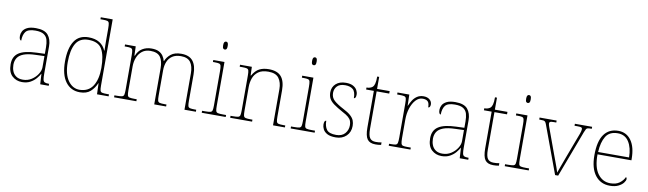

<svg xmlns="http://www.w3.org/2000/svg" viewBox="-42 -1328 6432 1907"><g transform="rotate(10 3174.0 -375.0)"><path d="M197 10Q138 10 97 -28Q56 -66 56 -146Q56 -225 112.5 -262Q169 -299 290 -303L373 -306V-371Q373 -414 364 -446.5Q355 -479 327 -498Q299 -517 242 -517Q168 -517 143.5 -484.5Q119 -452 119 -395Q98 -395 98 -441Q98 -462 110 -485.5Q122 -509 153.5 -525.5Q185 -542 242 -542Q330 -542 365.5 -499.5Q401 -457 401 -386V-110Q401 -73 404.5 -53.5Q408 -34 420 -27Q432 -20 459 -20H466V0H380L374 -104H372Q361 -83 338.5 -56Q316 -29 281 -9.5Q246 10 197 10ZM201 -15Q250 -15 288.5 -40Q327 -65 350 -101Q373 -137 373 -170V-283L287 -280Q209 -278 165 -261Q121 -244 102.5 -214.5Q84 -185 84 -145Q84 -111 95.5 -81.5Q107 -52 133 -33.5Q159 -15 201 -15Z M781 10Q689 10 636 -61.5Q583 -133 583 -267Q583 -399 629.5 -471Q676 -543 773 -543Q840 -543 883.5 -516Q927 -489 947 -441H951Q950 -469 949.5 -495.5Q949 -522 949 -543V-662Q949 -699 945 -715.5Q941 -732 926.5 -736Q912 -740 882 -740H857V-760H977V-94Q977 -59 981 -43.5Q985 -28 1001 -24Q1017 -20 1054 -20H1070V0H953L949 -111H947Q925 -59 886.5 -24.5Q848 10 781 10ZM775 -14Q864 -16 907 -83Q950 -150 950 -265Q950 -390 913 -454Q876 -518 776 -518Q688 -518 649.5 -452Q611 -386 611 -264Q611 -143 657.5 -78Q704 -13 775 -14Z M1125 0V-20H1148Q1185 -20 1201 -24Q1217 -28 1221 -43.5Q1225 -59 1225 -94V-442Q1225 -477 1221 -492.5Q1217 -508 1202.5 -512Q1188 -516 1158 -516H1141V-536H1249L1252 -443H1257Q1276 -493 1316 -517.5Q1356 -542 1408 -542Q1454 -542 1482 -528Q1510 -514 1525.5 -491Q1541 -468 1548 -441H1551Q1567 -482 1604.5 -512Q1642 -542 1709 -542Q1789 -542 1826 -495.5Q1863 -449 1863 -361V-94Q1863 -59 1867 -43.5Q1871 -28 1887.5 -24Q1904 -20 1940 -20H1950V0H1835V-365Q1835 -439 1806 -478.5Q1777 -518 1709 -518Q1656 -518 1622.5 -495.5Q1589 -473 1573.5 -434.5Q1558 -396 1558 -349V-94Q1558 -59 1562 -43.5Q1566 -28 1582 -24Q1598 -20 1635 -20H1650V0H1530V-365Q1530 -438 1501.5 -477.5Q1473 -517 1402 -517Q1352 -517 1319 -491.5Q1286 -466 1269.5 -424.5Q1253 -383 1253 -334V-94Q1253 -59 1257 -43.5Q1261 -28 1277.5 -24Q1294 -20 1330 -20H1350V0Z M2125 -658Q2115 -658 2108.5 -666Q2102 -674 2102 -698Q2102 -721 2108.5 -729.5Q2115 -738 2125 -738Q2136 -738 2142 -729.5Q2148 -721 2148 -698Q2148 -674 2142 -666Q2136 -658 2125 -658ZM2009 0V-20H2039Q2076 -20 2092 -24Q2108 -28 2112 -43.5Q2116 -59 2116 -94V-438Q2116 -475 2112 -491.5Q2108 -508 2093.5 -512Q2079 -516 2049 -516H2031V-536H2144V-94Q2144 -59 2148 -43.5Q2152 -28 2168.5 -24Q2185 -20 2221 -20H2251V0Z M2296 0V-20H2319Q2356 -20 2372 -24Q2388 -28 2392 -43.5Q2396 -59 2396 -94V-442Q2396 -477 2392 -492.5Q2388 -508 2373.5 -512Q2359 -516 2329 -516H2301V-536H2420L2423 -449H2427Q2457 -502 2496.5 -522Q2536 -542 2591 -542Q2677 -542 2716.5 -496.5Q2756 -451 2756 -357V-94Q2756 -59 2760 -43.5Q2764 -28 2780.5 -24Q2797 -20 2833 -20H2848V0H2728V-365Q2728 -432 2697.5 -474.5Q2667 -517 2591 -517Q2526 -517 2489.5 -490Q2453 -463 2438.5 -421Q2424 -379 2424 -334V-94Q2424 -59 2428 -43.5Q2432 -28 2448.5 -24Q2465 -20 2501 -20H2517V0Z M3022 -658Q3012 -658 3005.5 -666Q2999 -674 2999 -698Q2999 -721 3005.5 -729.5Q3012 -738 3022 -738Q3033 -738 3039 -729.5Q3045 -721 3045 -698Q3045 -674 3039 -666Q3033 -658 3022 -658ZM2906 0V-20H2936Q2973 -20 2989 -24Q3005 -28 3009 -43.5Q3013 -59 3013 -94V-438Q3013 -475 3009 -491.5Q3005 -508 2990.5 -512Q2976 -516 2946 -516H2928V-536H3041V-94Q3041 -59 3045 -43.5Q3049 -28 3065.5 -24Q3082 -20 3118 -20H3148V0Z M3361 10Q3305 10 3274.5 -7Q3244 -24 3232 -48.5Q3220 -73 3220 -95Q3220 -137 3241 -137Q3241 -80 3265.5 -47.5Q3290 -15 3361 -15Q3420 -15 3450 -50Q3480 -85 3480 -132Q3480 -156 3473 -175.5Q3466 -195 3445.5 -213Q3425 -231 3384 -252Q3326 -284 3292.5 -308.5Q3259 -333 3245 -359.5Q3231 -386 3231 -422Q3231 -475 3268 -508.5Q3305 -542 3369 -542Q3414 -542 3441.5 -527Q3469 -512 3481 -489.5Q3493 -467 3493 -445Q3493 -405 3472 -405Q3472 -470 3444 -493.5Q3416 -517 3366 -517Q3311 -517 3285 -489.5Q3259 -462 3259 -421Q3259 -374 3292 -344.5Q3325 -315 3386 -283Q3437 -257 3463 -233.5Q3489 -210 3498.5 -185.5Q3508 -161 3508 -131Q3508 -68 3467 -29Q3426 10 3361 10Z M3762 10Q3704 10 3679.5 -24Q3655 -58 3655 -141V-511H3577V-531Q3598 -531 3613.5 -536.5Q3629 -542 3639 -551Q3649 -560 3656 -584Q3663 -608 3663 -657H3683V-536H3810V-511H3683V-132Q3683 -68 3701 -41.5Q3719 -15 3761 -15Q3778 -15 3790.5 -16Q3803 -17 3819 -20V5Q3803 8 3789.5 9Q3776 10 3762 10Z M3895 0V-20H3917Q3947 -20 3961.5 -24Q3976 -28 3980 -44.5Q3984 -61 3984 -98V-442Q3984 -477 3980 -492.5Q3976 -508 3960 -512Q3944 -516 3907 -516H3889V-536H4008L4011 -424H4013Q4025 -453 4042.5 -480.5Q4060 -508 4087 -526Q4114 -544 4152 -544Q4190 -544 4213 -524.5Q4236 -505 4236 -476Q4236 -463 4231 -453Q4226 -443 4215 -443Q4215 -487 4198 -503Q4181 -519 4147 -519Q4108 -519 4077.5 -486Q4047 -453 4029.5 -399.5Q4012 -346 4012 -284V-98Q4012 -61 4016.5 -44.5Q4021 -28 4035 -24Q4049 -20 4079 -20H4114V0Z M4428 10Q4369 10 4328 -28Q4287 -66 4287 -146Q4287 -225 4343.5 -262Q4400 -299 4521 -303L4604 -306V-371Q4604 -414 4595 -446.5Q4586 -479 4558 -498Q4530 -517 4473 -517Q4399 -517 4374.5 -484.5Q4350 -452 4350 -395Q4329 -395 4329 -441Q4329 -462 4341 -485.5Q4353 -509 4384.5 -525.5Q4416 -542 4473 -542Q4561 -542 4596.5 -499.5Q4632 -457 4632 -386V-110Q4632 -73 4635.5 -53.5Q4639 -34 4651 -27Q4663 -20 4690 -20H4697V0H4611L4605 -104H4603Q4592 -83 4569.5 -56Q4547 -29 4512 -9.5Q4477 10 4428 10ZM4432 -15Q4481 -15 4519.5 -40Q4558 -65 4581 -101Q4604 -137 4604 -170V-283L4518 -280Q4440 -278 4396 -261Q4352 -244 4333.5 -214.5Q4315 -185 4315 -145Q4315 -111 4326.5 -81.5Q4338 -52 4364 -33.5Q4390 -15 4432 -15Z M4950 10Q4892 10 4867.5 -24Q4843 -58 4843 -141V-511H4765V-531Q4786 -531 4801.5 -536.5Q4817 -542 4827 -551Q4837 -560 4844 -584Q4851 -608 4851 -657H4871V-536H4998V-511H4871V-132Q4871 -68 4889 -41.5Q4907 -15 4949 -15Q4966 -15 4978.5 -16Q4991 -17 5007 -20V5Q4991 8 4977.5 9Q4964 10 4950 10Z M5181 -658Q5171 -658 5164.5 -666Q5158 -674 5158 -698Q5158 -721 5164.5 -729.5Q5171 -738 5181 -738Q5192 -738 5198 -729.5Q5204 -721 5204 -698Q5204 -674 5198 -666Q5192 -658 5181 -658ZM5065 0V-20H5095Q5132 -20 5148 -24Q5164 -28 5168 -43.5Q5172 -59 5172 -94V-438Q5172 -475 5168 -491.5Q5164 -508 5149.5 -512Q5135 -516 5105 -516H5087V-536H5200V-94Q5200 -59 5204 -43.5Q5208 -28 5224.5 -24Q5241 -20 5277 -20H5307V0Z M5400 -468Q5392 -492 5385 -502Q5378 -512 5364.5 -514Q5351 -516 5322 -516V-536H5494V-516H5470Q5439 -516 5431.5 -511Q5424 -506 5424 -495Q5424 -482 5434 -456Q5444 -430 5452 -407L5528 -199Q5539 -170 5551 -137Q5563 -104 5573.5 -75.5Q5584 -47 5589 -28Q5596 -46 5611.5 -90.5Q5627 -135 5654 -206L5714 -366Q5734 -418 5745 -448Q5756 -478 5756 -495Q5756 -506 5748.5 -511Q5741 -516 5710 -516H5678V-536H5852V-516H5850Q5825 -516 5813 -513.5Q5801 -511 5795 -501Q5789 -491 5780 -468L5604 0H5573Z M6125 10Q6032 10 5977.5 -60.5Q5923 -131 5923 -262Q5923 -404 5973 -473Q6023 -542 6116 -542Q6199 -542 6246.5 -475.5Q6294 -409 6294 -290V-276H5952Q5951 -146 5999.5 -80.5Q6048 -15 6126 -15Q6183 -15 6218 -40.5Q6253 -66 6270 -103Q6279 -97 6279 -85Q6279 -68 6261.5 -45.5Q6244 -23 6210 -6.5Q6176 10 6125 10ZM6266 -300Q6265 -397 6227 -457Q6189 -517 6115 -517Q6031 -517 5995 -458Q5959 -399 5954 -300Z"/></g></svg>

Font: Noto Serif Tamil Thin
Style: Regular
Weight: 100
Designer: Indian Type Foundry, Tom Grace, and the Monotype Design Team
Foundry: Monotype Imaging Inc.
Version: Version 2.004; ttfautohint (v1.8.4.7-5d5b)